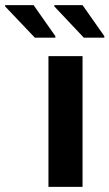

<svg xmlns="http://www.w3.org/2000/svg" viewBox="-118 -729 427 749"><path d="M71 0V-510H204V0ZM289 -582H209L94 -704V-709H204L289 -588ZM98 -582H18L-98 -704V-709H13L98 -588Z"/></svg>

Font: Saira Thin SemiBold
Style: Regular
Weight: 600
Version: Version 1.101